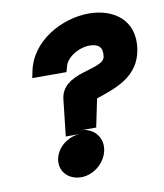

<svg xmlns="http://www.w3.org/2000/svg" viewBox="-71 -653 610 713"><g transform="rotate(-10 234.0 -297.0)"><path d="M63 -394H192L198 -415C206 -449 257 -479 299 -476C325 -474 343 -464 338 -427C331 -376 172 -399 163 -294L148 -159H204C157 -159 112 -124 105 -79C98 -34 132 0 179 0C226 0 272 -38 280 -86C288 -134 253 -172 206 -172H265L287 -278C359 -303 450 -329 466 -432C483 -542 402 -594 311 -594C211 -594 90 -531 68 -418Z"/></g></svg>

Font: Charger Pro
Style: UltraObl
Weight: 900
Designer: Jasper
Foundry: Cannot Into Space Fonts
Version: Version 1.09